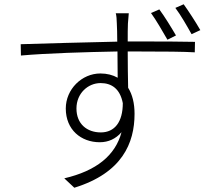

<svg xmlns="http://www.w3.org/2000/svg" viewBox="-20 -833 1040 899"><path d="M918 -692C895 -732 863 -781 840 -813L801 -796C826 -763 854 -714 877 -673ZM804 -667C783 -703 750 -757 726 -789L687 -772C711 -739 741 -687 764 -647ZM578 -639C578 -674 578 -704 579 -723C580 -734 582 -763 583 -771H522C525 -763 527 -738 527 -723C528 -704 529 -674 529 -638C372 -635 184 -629 77 -626L78 -573C203 -584 378 -589 530 -592C530 -547 531 -501 531 -469C508 -482 481 -489 450 -489C363 -489 288 -415 288 -325C288 -225 360 -167 447 -167C488 -167 522 -183 549 -214C520 -105 431 -33 281 2L328 46C552 -23 610 -163 610 -300C610 -349 600 -390 580 -422C579 -469 578 -532 578 -592H613C757 -592 840 -591 892 -588L893 -637C850 -638 745 -639 613 -639ZM452 -213C388 -213 338 -252 338 -325C338 -396 392 -444 451 -444C502 -444 542 -418 555 -350C555 -262 517 -213 452 -213Z"/></svg>

Font: Spoqa Han Sans Neo Light
Style: Regular
Weight: 300
Designer: [Spoqa Han Sans Neo] Dong-huui Kim  Younghwa Kang  Yujin Lee  [Noto Sans] Ryoko NISHIZUKA  (kana & ideographs); Paul D. 
Foundry: Spoqa (http://www.spoqa-han-sans.com)
Version: Version 1.000